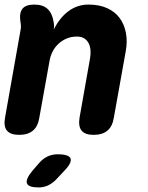

<svg xmlns="http://www.w3.org/2000/svg" viewBox="-29 -580 649 840"><path d="M121 -560Q158 -560 178.5 -541.5Q199 -523 205 -487Q207 -478 207.5 -468.5Q208 -459 206 -450Q232 -503 271 -531.5Q310 -560 358 -560Q406 -560 440.5 -544Q475 -528 495 -500.5Q515 -473 522 -435.5Q529 -398 521 -355L469 -65Q463 -27 441 -8.5Q419 10 381 10Q343 10 328 -8.5Q313 -27 319 -65L365 -325Q368 -342 367 -359Q366 -376 359.5 -389.5Q353 -403 340.5 -411.5Q328 -420 307 -420Q284 -420 264 -412Q244 -404 228 -389.5Q212 -375 202 -356Q192 -337 188 -315L143 -65Q137 -27 115 -8.5Q93 10 55 10Q17 10 1.5 -8.5Q-14 -27 -7 -65L61 -449Q63 -459 62.5 -468Q62 -477 60 -487Q55 -524 69.5 -542Q84 -560 121 -560ZM112 168 139 137Q156 116 177 105.5Q198 95 223 95Q274 95 280 114.5Q286 134 247 173L216 206Q199 223 180.5 231.5Q162 240 140 240Q96 240 89 222.5Q82 205 112 168Z"/></svg>

Font: Maple Mono NL ExtraBold
Style: Italic
Weight: 800
Italic angle: -10°
Monospace: yes
Designer: subframe7536
Version: Version 7.000